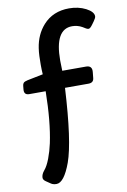

<svg xmlns="http://www.w3.org/2000/svg" viewBox="-105 -769 730 1107"><g transform="rotate(-10 260.5 -215.5)"><path d="M277.8 -419.9Q277.8 -387.7 279.3 -359.9H418.5Q455.6 -359.9 451.2 -321.3L447.8 -287.6Q445.3 -260.3 415.5 -260.3H277.8Q260.7 50.3 218.3 168Q178.2 277.3 133.8 277.3Q113.8 277.3 101.6 268.6L75.7 251Q60.1 240.7 60.1 228Q60.1 208 77.9 187Q95.7 166 111.1 125.2Q126.5 84.5 136.2 39.6Q162.1 -82.5 164.6 -260.3H68.8Q37.1 -260.3 40.5 -293L42.5 -313.5Q43.5 -324.7 49.3 -330.8Q55.2 -336.9 72.8 -340.8L165 -359.4Q163.1 -387.7 163.1 -415.5Q163.1 -443.4 164.1 -466.6Q165 -489.7 168.5 -512.7Q180.2 -590.3 228 -643.6Q285.6 -707.5 379.9 -707.5Q434.1 -707.5 477.5 -685.5Q520.5 -663.1 520.5 -636.7Q520.5 -627.4 508.3 -610.4L495.6 -592.8Q480.5 -571.8 471.9 -571.8Q463.4 -571.8 456.1 -576.7Q448.7 -581.5 438.5 -587.4Q411.1 -603 379.4 -603Q277.8 -603 277.8 -419.9Z"/></g></svg>

Font: Capriola
Style: Regular
Weight: 400
Designer: Viktoriya Grabowska
Foundry: Viktoriya Grabowska
Version: Version 1.007